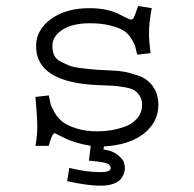

<svg xmlns="http://www.w3.org/2000/svg" viewBox="-20 -459 626 621"><path d="M316.4 14.6 314.5 24.4Q344.7 28.3 361.8 43Q378.9 57.6 381.3 67.4Q383.8 77.1 383.8 85Q383.8 91.8 381.8 99.1Q379.9 106.4 373 117.2Q366.2 127.9 348.6 134.8Q331.1 141.6 304.7 141.6Q263.7 141.6 197.3 127L204.1 84Q258.8 97.7 304.7 97.7Q337.9 97.7 337.9 85Q337.9 72.3 320.8 67.9Q303.7 63.5 267.6 60.5L273.4 12.7Q228.5 4.9 196.3 -8.8L157.2 -28.3Q148.4 -28.3 137.7 12.7H94.7Q100.6 -20.5 100.6 -48.8Q100.6 -78.1 94.7 -145.5L137.7 -150.4Q140.6 -135.7 143.1 -125Q145.5 -114.3 156.2 -95.7Q167 -77.1 182.6 -64.9Q198.2 -52.7 227.5 -43.5Q256.8 -34.2 294.9 -34.2Q313.5 -34.2 334.5 -37.1Q355.5 -40 380.9 -48.3Q406.2 -56.6 422.9 -75.2Q439.5 -93.8 439.5 -120.1Q439.5 -137.7 431.6 -149.4Q423.8 -161.1 414.6 -167Q405.3 -172.9 383.3 -176.8Q361.3 -180.7 346.2 -181.6Q331.1 -182.6 299.8 -183.6Q96.7 -191.4 96.7 -309.6Q96.7 -362.3 145 -397.5Q193.4 -432.6 269.5 -432.6Q330.1 -432.6 371.1 -410.2Q374 -408.2 387.2 -401.9Q400.4 -395.5 403.3 -395.5Q409.2 -395.5 412.6 -401.9Q416 -408.2 426.8 -439.5L470.7 -432.6Q461.9 -386.7 461.9 -348.6Q461.9 -328.1 466.8 -287.1L423.8 -282.2Q419.9 -298.8 417.5 -308.1Q415 -317.4 404.8 -334Q394.5 -350.6 379.9 -359.9Q365.2 -369.1 336.9 -376.5Q308.6 -383.8 270.5 -383.8Q214.8 -383.8 182.1 -362.8Q149.4 -341.8 149.4 -310.5Q149.4 -293 155.3 -280.3Q161.1 -267.6 177.2 -259.3Q193.4 -251 206.1 -246.1Q218.8 -241.2 249 -237.8Q279.3 -234.4 294.9 -233.4Q310.5 -232.4 350.6 -230.5Q367.2 -229.5 383.8 -226.6Q400.4 -223.6 428.7 -213.9Q457 -204.1 474.6 -179.7Q492.2 -155.3 492.2 -120.1Q492.2 -64.5 445.8 -27.3Q399.4 9.8 316.4 14.6Z"/></svg>

Font: Thabit
Style: Regular
Weight: 500
Designer: Regenerated by Nadim Shaikli
Foundry: MAK Alagha
Version: 0.01